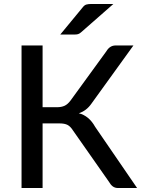

<svg xmlns="http://www.w3.org/2000/svg" viewBox="-20 -947 717 967"><path d="M670.5 0H575Q559 0 548 -8.2Q537 -16.5 528 -32.5L347.5 -290Q335 -310 320.2 -317.8Q305.5 -325.5 279 -325.5H194.5V0H88.5V-718H194.5V-407H267Q289 -407 305 -414.2Q321 -421.5 335.5 -441L515.5 -688.5Q533 -718 562 -718H652L440.5 -425Q415.5 -389 377 -376.5Q428 -364 459 -308.5ZM354 -773H283.5L396.5 -910Q405 -921 414.5 -924Q424 -927 441 -927H551L388 -784Q380 -777 372.8 -775Q365.5 -773 354 -773Z"/></svg>

Font: Verano Sans Medium
Style: Regular
Weight: 500
Designer: Lukasz Dziedzic with Adam Twardoch and Botio Nikoltchev
Foundry: tyPoland Lukasz Dziedzic
Version: Version 3.001;December 28, 2019;FontCreator 12.0.0.2547 64-b